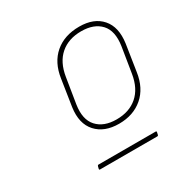

<svg xmlns="http://www.w3.org/2000/svg" viewBox="-109 -760 595 614"><g transform="rotate(-30 188.0 -452.5)"><path d="M217 -334Q163 -334 134 -366Q105 -398 113 -455L128 -552Q136 -607 171 -637Q206 -667 261 -667Q315 -667 343 -635Q371 -603 363 -546L348 -449Q340 -394 305 -364Q270 -334 217 -334ZM91 -238Q87 -238 88 -242L90 -250Q91 -254 94 -254H305Q309 -254 308 -250L306 -241Q305 -239 304.5 -238.5Q304 -238 302 -238ZM217 -350Q264 -350 294 -376Q324 -402 332 -452L347 -545Q355 -598 330.5 -624.5Q306 -651 259 -651Q212 -651 182 -625Q152 -599 144 -549L129 -456Q121 -404 145.5 -377Q170 -350 217 -350Z"/></g></svg>

Font: Sofia Sans Hairline
Style: Italic
Weight: 1
Italic angle: -9°
Designer: Botio Nikoltchev, Ani Petrova
Foundry: lettersoup
Version: Version 4.102